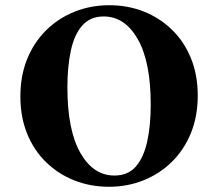

<svg xmlns="http://www.w3.org/2000/svg" viewBox="-20 -700 835 735"><path d="M398 -680Q469 -680 530 -656Q591 -632 638 -586.5Q685 -541 711 -477Q737 -413 737 -334Q737 -255 711 -191Q685 -127 638.5 -81Q592 -35 530 -10Q468 15 397 15Q327 15 265.5 -9Q204 -33 157 -78.5Q110 -124 84 -188Q58 -252 58 -331Q58 -410 84 -474Q110 -538 156.5 -584Q203 -630 265 -655Q327 -680 398 -680ZM418 -28Q470 -28 500 -62.5Q530 -97 543.5 -158Q557 -219 557 -300Q557 -463 507.5 -550Q458 -637 377 -637Q326 -637 295.5 -603Q265 -569 251.5 -507.5Q238 -446 238 -365Q238 -202 287.5 -115Q337 -28 418 -28Z"/></svg>

Font: Bona Nova
Style: Bold
Weight: 700
Designer: Mateusz Machalski
Foundry: Capitalics
Version: Version 4.001; ttfautohint (v1.8.3)